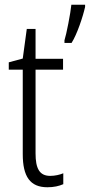

<svg xmlns="http://www.w3.org/2000/svg" viewBox="-20 -780 379 810"><path d="M339 -751V-760H281C278 -726 260 -634 252 -610V-599H282C305 -635 330 -710 339 -751ZM192 -38C146 -38 130 -70 130 -133V-486H246V-532H130V-658H93L76 -533L17 -517V-486H76V-130C76 -35 107 10 180 10C207 10 229 5 247 -3V-49C233 -43 212 -38 192 -38Z"/></svg>

Font: Noto Sans Thai Looped Condensed Light
Style: Regular
Weight: 300
Width: 3
Designer: Sasikarn Vongin, Ben Mitchell
Foundry: The Fontpad Ltd
Version: Version 1.001